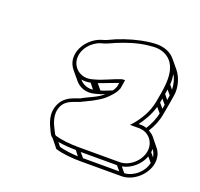

<svg xmlns="http://www.w3.org/2000/svg" viewBox="-100 -848 794 762"><g transform="rotate(20 297.0 -467.0)"><path d="M291 -488 271 -512C298 -521 325 -533 351 -542L348 -525C345 -518 342 -511 337 -505C321 -499 306 -492 291 -488ZM262 -481C237 -478 218 -488 205 -503C217 -501 230 -501 244 -504ZM556 -564C555 -557 554 -549 553 -543L537 -563C538 -570 539 -576 540 -583ZM557 -588 543 -605C544 -620 543 -635 541 -648C551 -632 556 -611 557 -588ZM550 -522 547 -504 530 -524 533 -542ZM543 -483C538 -457 526 -432 513 -411C506 -413 498 -415 489 -415H479C497 -439 515 -469 525 -504ZM577 -286C569 -247 531 -214 492 -212L474 -234C512 -241 546 -271 559 -307ZM578 -310 564 -327C565 -332 565 -336 565 -341C572 -332 576 -322 578 -310ZM471 -212H318L301 -232H454ZM296 -212C267 -213 238 -217 217 -223L204 -239C227 -235 254 -233 280 -233ZM314 -481C291 -459 257 -449 226 -431C217 -428 208 -425 201 -422C176 -413 157 -397 148 -376C128 -332 148 -294 160 -269C165 -259 169 -250 177 -246L206 -210C235 -201 274 -197 312 -197H486C535 -197 584 -240 593 -289C597 -314 591 -336 577 -352L548 -388C542 -395 534 -400 526 -405C541 -428 553 -456 558 -486L565 -525C567 -539 570 -553 572 -567C579 -605 565 -646 546 -669L517 -704C499 -726 470 -739 431 -737L409 -735C362 -729 319 -716 279 -700C269 -696 248 -685 238 -682L228 -679C186 -667 140 -621 146 -566C148 -552 154 -539 163 -528L192 -493C209 -472 239 -458 277 -469L288 -472C297 -474 305 -478 314 -481ZM549 -324C542 -283 501 -247 460 -247H286C250 -247 212 -251 186 -259C181 -262 179 -269 174 -278C162 -301 145 -336 161 -372C168 -388 182 -400 204 -408C212 -411 224 -415 231 -418C248 -426 259 -432 276 -440C290 -448 307 -457 321 -469C328 -475 336 -483 343 -491L351 -501C356 -507 360 -516 363 -523L369 -560H362C360 -560 355 -559 355 -559C321 -548 287 -530 257 -522L246 -519C200 -506 165 -536 161 -571C156 -616 194 -655 229 -665L240 -668C253 -672 274 -682 283 -686C322 -702 363 -716 408 -721L430 -723C464 -725 489 -713 505 -694C530 -663 531 -619 521 -560L514 -521C506 -477 482 -439 458 -411L448 -400H486C527 -400 556 -365 549 -324Z"/></g></svg>

Font: Blanket
Style: Ugh
Weight: 900
Foundry: Cannot Into Space Fonts
Version: Version 0.9